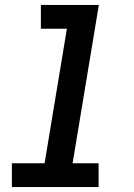

<svg xmlns="http://www.w3.org/2000/svg" viewBox="-20 -755 540 775"><path d="M28 0V-96H160L250 -639H145V-735H379L273 -96H378V0Z"/></svg>

Font: Iosevka Curly Slab Oblique
Style: Bold
Weight: 700
Italic angle: -9°
Monospace: yes
Designer: Belleve Invis
Foundry: Belleve Invis
Version: Version 11.1.0; ttfautohint (v1.8.3)